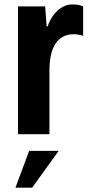

<svg xmlns="http://www.w3.org/2000/svg" viewBox="-20 -611 400 874"><path d="M62 0H205.1V-290C205.1 -401.9 245.6 -451.7 309.6 -455.1C323.2 -456.1 339.8 -453.6 358.4 -448.2V-581.5C346.2 -588.4 329.6 -590.8 307.6 -590.8C265.1 -590.8 218.3 -554.7 196.8 -490.7H192.4L185.5 -582H62ZM50.3 243.2H126.5L247.1 75.7H112.8Z"/></svg>

Font: Decalotype SemiBold
Style: Regular
Weight: 600
Designer: Alfredo Marco Pradil
Foundry: Alfredo Marco Pradil
Version: Version 1.0